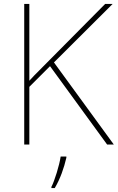

<svg xmlns="http://www.w3.org/2000/svg" viewBox="-20 -734 598 975"><path d="M558 0 254 -417 552 -714H514L179 -376C161 -358 144 -341 129 -324V-714H103V0H129V-293L234 -398L524 0ZM317 67V61H288C282 104 257 185 241 215V221H258C286 174 305 119 317 67Z"/></svg>

Font: Noto Sans Arabic Thin
Style: Regular
Weight: 100
Designer: Monotype Design Team, Nadine Chahine, Nizar Qandah and Khaled Hosny
Foundry: Monotype Imaging Inc.
Version: Version 2.012